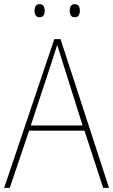

<svg xmlns="http://www.w3.org/2000/svg" viewBox="-20 -903 544 923"><path d="M476 0 386 -275H120L27 0H0L241 -715H271L504 0ZM282 -601Q276 -621 269.5 -641Q263 -661 255 -687Q248 -665 241 -643.5Q234 -622 227 -600L128 -300H377ZM146 -852Q146 -864 151.5 -873.5Q157 -883 170 -883Q184 -883 189.5 -873.5Q195 -864 195 -852Q195 -838 189.5 -829Q184 -820 170 -820Q157 -820 151.5 -829.5Q146 -839 146 -852ZM315 -852Q315 -864 320.5 -873.5Q326 -883 339 -883Q353 -883 358.5 -874Q364 -865 364 -852Q364 -839 358.5 -829.5Q353 -820 339 -820Q326 -820 320.5 -829.5Q315 -839 315 -852Z"/></svg>

Font: Noto Sans SemiCondensed Thin
Style: Regular
Weight: 100
Width: 4
Designer: Monotype Design Team
Foundry: Monotype Imaging Inc.
Version: Version 2.013; ttfautohint (v1.8.4.7-5d5b)